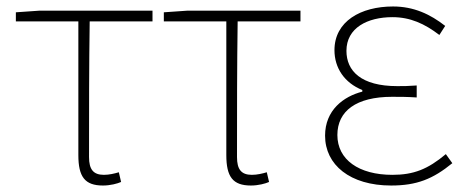

<svg xmlns="http://www.w3.org/2000/svg" viewBox="-20 -560 1439 593"><path d="M298 13C321 13 343 7 354 2L347 -28C334 -24 317 -20 301 -20C268 -20 255 -37 255 -75C255 -215 255 -353 257 -494H451V-527H101L29 -522V-494H222V-81C222 -14 242 13 298 13Z M755 13C778 13 800 7 811 2L804 -28C791 -24 774 -20 758 -20C725 -20 712 -37 712 -75C712 -215 712 -353 714 -494H908V-527H558L486 -522V-494H679V-81C679 -14 699 13 755 13Z M1188 13C1267 13 1317 -7 1377 -56L1357 -84C1301 -37 1257 -20 1192 -20C1088 -20 1022 -67 1022 -143C1022 -217 1080 -261 1191 -261C1216 -261 1236 -261 1267 -259V-296C1240 -294 1227 -294 1207 -294C1095 -294 1050 -341 1050 -403C1050 -474 1115 -507 1192 -507C1247 -507 1291 -487 1337 -452L1355 -480C1309 -516 1258 -540 1194 -540C1094 -540 1013 -494 1013 -405C1013 -350 1044 -304 1099 -282V-277C1041 -262 984 -220 984 -141C984 -51 1061 13 1188 13Z"/></svg>

Font: Noto Sans T Chinese Thin
Style: Regular
Weight: 100
Designer: Ryoko NISHIZUKA (kana & ideographs); Paul D. Hunt (Latin, Greek & Cyrillic); Wenlong ZHANG (bopomofo); Sandoll Communica
Foundry: Adobe Systems Incorporated
Version: Version 1.000;PS 1;hotconv 1.0.78;makeotf.lib2.5.61930